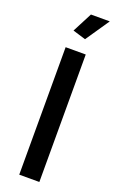

<svg xmlns="http://www.w3.org/2000/svg" viewBox="-174 -961 620 1005"><g transform="rotate(20 136.0 -458.0)"><path d="M192 0H80V-710H192ZM251 -916 161 -784 89 -806 146 -916Z"/></g></svg>

Font: Raleway
Style: Regular
Weight: 600
Designer: Matt McInerney, Pablo Impallari, Rodrigo Fuenzalida
Foundry: Matt McInerney, Pablo Impallari, Rodrigo Fuenzalida
Version: Version 1.000;PS 001.001;hotconv 1.0.56; ttfautohint (v1.5)